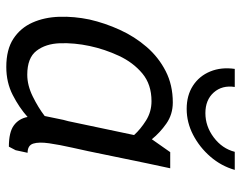

<svg xmlns="http://www.w3.org/2000/svg" viewBox="-96 -644 748 595"><g transform="rotate(90 277.5 -346.0)"><path d="M293 -442Q241 -442 207 -413.5Q173 -385 152.5 -341Q132 -297 122 -250Q112 -203 113.5 -158.5Q115 -114 137 -85.5Q159 -57 211 -57Q244 -57 278.5 -74Q313 -91 339 -111L351 -169Q353 -175 355 -184L398 -388Q380 -408 353 -425Q326 -442 293 -442ZM434 0Q389 0 368 -15.5Q347 -31 342 -58Q313 -32 274 -12Q235 8 187 8Q133 8 99.5 -14Q66 -36 49.5 -73Q33 -110 31.5 -156Q30 -202 40 -250Q51 -298 72 -344Q93 -390 125 -427Q157 -464 200 -486Q243 -508 297 -508Q334 -508 362.5 -488Q391 -468 411 -443L451 -500H501L486 -430L448 -246L437 -196Q428 -156 423.5 -124.5Q419 -93 424.5 -75.5Q430 -58 453 -58L445 -21ZM249 -700Q243 -661 266 -635Q289 -609 330 -609Q371 -609 405.5 -635Q440 -661 450 -700H506Q494 -658 465 -624.5Q436 -591 397.5 -571Q359 -551 317 -551Q275 -551 245 -570.5Q215 -590 201 -624Q187 -658 193 -700Z"/></g></svg>

Font: Epunda Sans
Style: Italic
Weight: 400
Italic angle: -12.0243°
Designer: Simon Atzbach
Foundry: typofactur
Version: Version 2.204; ttfautohint (v1.8.4.7-5d5b)